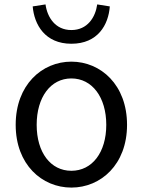

<svg xmlns="http://www.w3.org/2000/svg" viewBox="-20 -836 646 869"><path d="M303 13C436 13 555 -91 555 -271C555 -452 436 -557 303 -557C170 -557 51 -452 51 -271C51 -91 170 13 303 13ZM303 -63C209 -63 146 -146 146 -271C146 -396 209 -481 303 -481C397 -481 461 -396 461 -271C461 -146 397 -63 303 -63ZM303 -638C423 -638 471 -724 477 -807L420 -816C412 -758 376 -700 303 -700C230 -700 194 -758 186 -816L128 -807C135 -724 184 -638 303 -638Z"/></svg>

Font: Noto Sans CJK SC Regular
Style: Regular
Weight: 400
Designer: Ryoko NISHIZUKA (kana & ideographs); Paul D. Hunt (Latin, Greek & Cyrillic); Wenlong ZHANG (bopomofo); Sandoll Communica
Foundry: Adobe Systems Incorporated
Version: Version 1.004;PS 1.004;hotconv 1.0.82;makeotf.lib2.5.63406